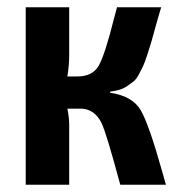

<svg xmlns="http://www.w3.org/2000/svg" viewBox="-20 -510 495 530"><path d="M284 -257V-254Q345 -245 368 -206.5Q391 -168 429 -32Q435 -11 438 0H312Q273 -145 260 -171Q242 -207 207 -210Q204 -210 201 -210H166Q171 -185 171 -167V0H51V-490H171V-356Q171 -331 166 -299H194Q236 -299 253 -329.5Q270 -360 295 -460Q300 -480 303 -490H425Q419 -471 410 -438.5Q401 -406 397.5 -393.5Q394 -381 386.5 -358.5Q379 -336 375 -327.5Q371 -319 363.5 -305Q356 -291 349 -285.5Q342 -280 332 -273Q322 -266 310.5 -262.5Q299 -259 284 -257Z"/></svg>

Font: Exo 2 Semi Bold Condensed
Style: Regular
Weight: 600
Width: 3
Designer: Natanael Gama
Version: Version 1.001;PS 001.001;hotconv 1.0.70;makeotf.lib2.5.58329